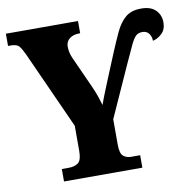

<svg xmlns="http://www.w3.org/2000/svg" viewBox="-80 -801 884 881"><g transform="rotate(-10 362.0 -360.0)"><path d="M148 0V-58H180Q208 -58 224.5 -70.5Q241 -83 241 -125V-243L78 -604Q64 -634 53.5 -645.5Q43 -657 15 -657H3V-714H339V-657H336Q307 -657 289.5 -643.5Q272 -630 272 -606Q272 -594 275 -579.5Q278 -565 285 -550L350 -406Q362 -379 369 -359Q376 -339 383 -315Q392 -341 404 -370.5Q416 -400 429 -432L476 -546Q496 -594 514.5 -633.5Q533 -673 560 -696.5Q587 -720 634 -720Q679 -720 701.5 -697Q724 -674 724 -640Q724 -606 703.5 -587.5Q683 -569 662 -565Q662 -584 651.5 -598.5Q641 -613 621 -613Q601 -613 589.5 -601.5Q578 -590 565 -562Q552 -534 529 -484L420 -242V-124Q420 -82 435 -70Q450 -58 470 -58H513V0Z"/></g></svg>

Font: Noto Serif Condensed Black
Style: Regular
Weight: 900
Width: 3
Designer: Monotype Design Team
Foundry: Monotype Imaging Inc.
Version: Version 2.015; ttfautohint (v1.8.4.7-5d5b)